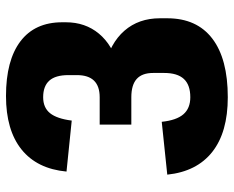

<svg xmlns="http://www.w3.org/2000/svg" viewBox="-88 -662 762 625"><g transform="rotate(-90 292.5 -350.0)"><path d="M288 11Q174 11 110 -39.5Q46 -90 36 -186L208 -204Q213 -156 232.5 -133.5Q252 -111 288 -111Q328 -111 347.5 -132Q367 -153 367 -196V-232Q367 -268 347.5 -285.5Q328 -303 288 -303H199V-406H288Q324 -406 342 -424.5Q360 -443 360 -480V-508Q360 -550 342 -570Q324 -590 288 -590Q254 -590 236 -567.5Q218 -545 212 -497L46 -514Q55 -610 118 -660.5Q181 -711 292 -711Q408 -711 470 -664Q532 -617 532 -528V-516Q532 -453 495 -408.5Q458 -364 389 -345L388 -390Q464 -372 504.5 -325.5Q545 -279 545 -210V-186Q545 -90 479 -39.5Q413 11 288 11Z"/></g></svg>

Font: Pathway Extreme Condensed ExtraBold
Style: Regular
Weight: 800
Width: 3
Version: Version 1.001;gftools[0.9.26]